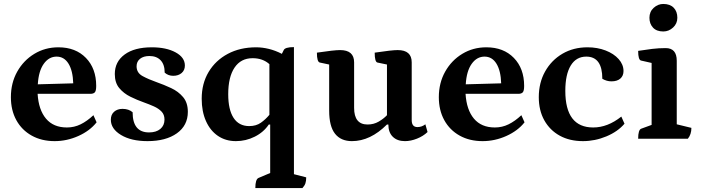

<svg xmlns="http://www.w3.org/2000/svg" viewBox="-20 -701 3540 970"><path d="M256 12Q190 12 140 -16Q90 -44 62.5 -94Q35 -144 35 -210Q35 -282 67 -339Q99 -396 153.5 -429Q208 -462 275 -462Q362 -462 414 -408.5Q466 -355 466 -267Q466 -242 459 -234.5Q452 -227 437 -227H170Q175 -146 212.5 -101.5Q250 -57 318 -57Q355 -57 387.5 -73Q420 -89 452 -119L468 -83Q434 -40 376 -14Q318 12 256 12ZM266 -415Q227 -415 201 -378.5Q175 -342 171 -275L350 -280Q348 -344 326 -379.5Q304 -415 266 -415Z M725 12Q643 12 591.5 -19Q540 -50 540 -96Q540 -122 556.5 -136.5Q573 -151 599 -151Q630 -151 650 -134Q650 -32 733 -32Q769 -32 790 -49.5Q811 -67 811 -97Q811 -122 796 -137.5Q781 -153 757.5 -163.5Q734 -174 706 -184Q672 -196 638.5 -212.5Q605 -229 582.5 -256Q560 -283 560 -327Q560 -389 609.5 -425.5Q659 -462 747 -462Q820 -462 867 -436.5Q914 -411 914 -370Q914 -346 897.5 -332Q881 -318 855 -318Q830 -318 812 -334Q812 -375 791.5 -396.5Q771 -418 735 -418Q705 -418 687.5 -404Q670 -390 670 -366Q670 -333 700.5 -316.5Q731 -300 771 -286Q808 -273 844.5 -256Q881 -239 905 -210.5Q929 -182 929 -136Q929 -67 873.5 -27.5Q818 12 725 12Z M1270 249Q1270 205 1286 198L1345 173V-72H1338Q1312 -33 1267 -10.5Q1222 12 1172 12Q1120 12 1081 -14.5Q1042 -41 1020.5 -89.5Q999 -138 999 -202Q999 -279 1034 -337.5Q1069 -396 1131 -429Q1193 -462 1274 -462Q1305 -462 1338 -454Q1371 -446 1404 -429L1413 -447Q1419 -463 1465 -463V179L1527 195Q1527 213 1523 225Q1519 237 1508 249ZM1239 -64Q1274 -64 1298 -81Q1322 -98 1341 -121V-377Q1324 -392 1303 -399.5Q1282 -407 1256 -407Q1197 -407 1165 -359.5Q1133 -312 1133 -225Q1133 -147 1160 -105.5Q1187 -64 1239 -64Z M1758 12Q1702 12 1672.5 -25.5Q1643 -63 1643 -142V-375L1596 -385Q1581 -388 1581 -435Q1668 -448 1698 -448Q1769 -448 1769 -386V-156Q1769 -72 1837 -72Q1868 -72 1893 -86.5Q1918 -101 1935 -119V-375L1887 -385Q1873 -388 1873 -435Q1960 -448 1989 -448Q2060 -448 2060 -386V-94Q2060 -59 2089 -59Q2111 -59 2129 -73L2140 -34Q2118 -13 2086.5 -0.5Q2055 12 2026 12Q1987 12 1964.5 -10Q1942 -32 1942 -72H1935Q1851 12 1758 12Z M2418 12Q2352 12 2302 -16Q2252 -44 2224.5 -94Q2197 -144 2197 -210Q2197 -282 2229 -339Q2261 -396 2315.5 -429Q2370 -462 2437 -462Q2524 -462 2576 -408.5Q2628 -355 2628 -267Q2628 -242 2621 -234.5Q2614 -227 2599 -227H2332Q2337 -146 2374.5 -101.5Q2412 -57 2480 -57Q2517 -57 2549.5 -73Q2582 -89 2614 -119L2630 -83Q2596 -40 2538 -14Q2480 12 2418 12ZM2428 -415Q2389 -415 2363 -378.5Q2337 -342 2333 -275L2512 -280Q2510 -344 2488 -379.5Q2466 -415 2428 -415Z M2925 12Q2858 12 2808 -15.5Q2758 -43 2730 -93Q2702 -143 2702 -210Q2702 -283 2734 -340Q2766 -397 2821.5 -429.5Q2877 -462 2948 -462Q2998 -462 3039.5 -446Q3081 -430 3105.5 -402.5Q3130 -375 3130 -342Q3130 -318 3114 -304Q3098 -290 3069 -290Q3045 -290 3023 -303Q3023 -415 2942 -415Q2891 -415 2863.5 -370Q2836 -325 2836 -242Q2836 -57 2977 -57Q3050 -57 3119 -112L3135 -76Q3101 -36 3043.5 -12Q2986 12 2925 12Z M3204 0Q3204 -46 3220 -51L3272 -70V-383L3219 -395Q3204 -398 3204 -444Q3242 -450 3275 -454Q3308 -458 3343 -458Q3399 -458 3399 -394V-73L3473 -55Q3473 -22 3455 0ZM3331 -542Q3297 -542 3279 -561.5Q3261 -581 3261 -611Q3261 -642 3282.5 -661.5Q3304 -681 3331 -681Q3365 -681 3383.5 -662Q3402 -643 3402 -611Q3402 -582 3380.5 -562Q3359 -542 3331 -542Z"/></svg>

Font: Petrona
Style: Bold
Weight: 700
Designer: Ringo R. Seeber
Foundry: Ringo R. Seeber
Version: Version 2.001; ttfautohint (v1.8.3)